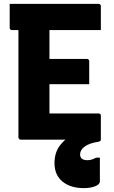

<svg xmlns="http://www.w3.org/2000/svg" viewBox="-20 -720 590 990"><path d="M30 -700H489Q492 -700 494.5 -698.5Q497 -697 498.5 -694.5Q500 -692 500 -689Q500 -655 500 -627.5Q500 -600 500 -565H41Q38 -565 35.5 -566.5Q33 -568 31.5 -570.5Q30 -573 30 -576Q30 -611 30 -638.5Q30 -666 30 -700ZM176 -416H429Q432 -416 434.5 -414.5Q437 -413 438.5 -410.5Q440 -408 440 -405Q440 -382 440 -362Q440 -342 440 -324Q440 -306 440 -286H176ZM86 0Q84 0 82 -1Q80 -2 78.5 -3.5Q77 -5 76 -7Q75 -9 75 -11Q75 -31 75 -79.5Q75 -128 75 -194.5Q75 -261 75 -335.5Q75 -410 75 -483Q75 -556 75 -616H243L235 -592Q235 -568 235 -543.5Q235 -519 235 -495Q235 -451 235 -405.5Q235 -360 235 -315Q235 -270 235 -224.5Q235 -179 235 -135H489Q494 -135 497 -132Q500 -129 500 -124Q500 -91 500 -62Q500 -33 500 0ZM437 -45Q451 -45 464.5 -35Q478 -25 500 0Q500 3 498 6Q496 9 487 11Q441 18 417 35.5Q393 53 393 76Q393 91 402.5 98.5Q412 106 431 106Q443 106 454 102.5Q465 99 475 93H495Q495 103 495 115.5Q495 128 495 150.5Q495 173 495 215Q495 231 470.5 240.5Q446 250 413 250Q343 250 302 216Q261 182 261 121Q261 67 289 30Q317 -7 357.5 -26Q398 -45 437 -45Z"/></svg>

Font: Recursive ExtraBold
Style: Regular
Weight: 800
Version: Version 1.085